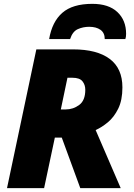

<svg xmlns="http://www.w3.org/2000/svg" viewBox="-20 -968 690 988"><path d="M16.1 0 167 -713.9H356Q479 -713.9 544.4 -665Q609.9 -616.2 609.9 -518.1Q609.9 -452.6 588.4 -408.9Q566.9 -365.2 535.2 -338.9Q503.4 -312.5 472.2 -298.8L601.1 0H393.1L297.9 -259.8H262.2L207 0ZM293 -404.8H317.9Q356.4 -404.8 387.7 -428Q418.9 -451.2 418.9 -505.9Q418.9 -531.7 404.3 -549.8Q389.6 -567.9 353 -567.9H327.1ZM232.9 -767.1Q248 -856 300.8 -902.1Q353.5 -948.2 455.1 -948.2Q539.1 -948.2 584 -906Q628.9 -863.8 628.9 -793.9Q628.9 -776.9 625 -767.1H519Q519 -798.8 497.1 -814.5Q475.1 -830.1 439 -830.1Q407.7 -830.1 380.6 -818.1Q353.5 -806.2 340.8 -767.1Z"/></svg>

Font: Open Sans ExtraBold
Style: Italic
Weight: 800
Italic angle: -12°
Designer: Monotype Design Team
Foundry: Monotype Imaging Inc.
Version: Version 3.000; ttfautohint (v1.8.4)